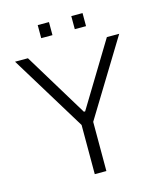

<svg xmlns="http://www.w3.org/2000/svg" viewBox="-124 -933 852 1022"><g transform="rotate(-15 302.5 -422.5)"><path d="M15 0ZM270 0V-271L15 -688H86L300 -336H307L521 -688H589L334 -271V0ZM182 -773V-845H244V-773ZM367 -773V-845H429V-773Z"/></g></svg>

Font: Azeri Sans Light
Style: Regular
Weight: 300
Designer: Hector Gatti & Omnibus-Type (original fonts) / Cristiano Sobral (main changes and remastering)
Version: Version 1.000; ttfautohint (v1.6)